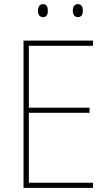

<svg xmlns="http://www.w3.org/2000/svg" viewBox="-20 -911 528 931"><path d="M164 -859C164 -842 171 -828 188 -828C207 -828 212 -841 212 -859C212 -876 207 -891 188 -891C171 -891 164 -875 164 -859ZM333 -859C333 -842 340 -828 357 -828C376 -828 382 -842 382 -859C382 -876 376 -891 357 -891C340 -891 333 -876 333 -859ZM431 0V-25H120V-364H414V-389H120V-689H431V-714H94V0Z"/></svg>

Font: Noto Sans Gujarati SemiCondensed Thin
Style: Regular
Weight: 100
Width: 4
Designer: Jelle Bosma - Monotype Design Team, Universal Thirst
Foundry: Monotype Imaging Inc.
Version: Version 2.106